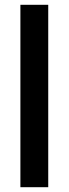

<svg xmlns="http://www.w3.org/2000/svg" viewBox="-20 -780 286 800"><path d="M181 0V-760H65V0Z"/></svg>

Font: Noto Sans Khmer Condensed SemiBold
Style: Regular
Weight: 600
Width: 3
Designer: Danh Hong and the Monotype Design Team
Foundry: Monotype Imaging Inc.
Version: Version 2.004